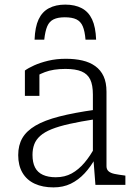

<svg xmlns="http://www.w3.org/2000/svg" viewBox="-20 -802 591 833"><path d="M263 -782Q222 -782 192.5 -766.5Q163 -751 147.5 -718Q132 -685 130 -630H172Q176 -667 185 -688Q194 -709 212.5 -718Q231 -727 261 -727Q293 -727 311.5 -718Q330 -709 339 -688Q348 -667 351 -630H397Q395 -685 379.5 -718Q364 -751 334.5 -766.5Q305 -782 263 -782ZM394 -326V-285Q329 -275 282 -264.5Q235 -254 204 -241.5Q173 -229 154.5 -212.5Q136 -196 128.5 -175.5Q121 -155 121 -130Q121 -97 132 -75.5Q143 -54 166 -43.5Q189 -33 222 -33Q261 -33 291 -49.5Q321 -66 346.5 -96Q372 -126 393 -166L394 -116Q374 -79 347 -50Q320 -21 287 -5Q254 11 212 11Q165 11 130.5 -5Q96 -21 77.5 -52.5Q59 -84 59 -129Q59 -172 77 -203Q95 -234 134 -257Q173 -280 237 -296.5Q301 -313 394 -326ZM394 0 385 -116 383 -120V-392Q383 -433 371.5 -457Q360 -481 334 -492Q308 -503 264 -503Q211 -503 174.5 -489Q138 -475 118 -457Q116 -463 117.5 -469.5Q119 -476 123.5 -482Q128 -488 135 -492Q142 -496 151 -496V-386H88V-496Q103 -507 128.5 -518.5Q154 -530 189 -538.5Q224 -547 266 -547Q305 -547 337.5 -539.5Q370 -532 393.5 -515Q417 -498 429.5 -471Q442 -444 442 -404V-81Q442 -67 451 -59Q460 -51 477 -47.5Q494 -44 518 -41L524 -40V0Z"/></svg>

Font: Roboto Serif SemiCondensed ExtraLight
Style: Regular
Weight: 250
Width: 4
Designer: Greg Gazdowicz
Foundry: Commercial Type
Version: Version 1.007